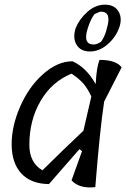

<svg xmlns="http://www.w3.org/2000/svg" viewBox="-20 -803 542 824"><path d="M321 -163 190 -13Q113 -14 72 -58Q31 -102 30 -180.5Q29 -259 66 -344.5Q103 -430 165 -485Q227 -540 291 -540Q350 -514 390 -443L391 -446Q394 -512 407 -546Q478 -546 502 -514L427 -367Q409 -251 389 0Q321 8 287 -29L332 -154ZM106 -181Q106 -105 162 -72Q253 -162 338 -242L372 -389Q356 -423 338 -444Q320 -465 287 -487Q202 -452 154 -369.5Q106 -287 106 -181ZM305 -683Q321 -722 355.5 -752.5Q390 -783 430.5 -783Q471 -783 488.5 -754Q506 -725 491.5 -684Q477 -643 441.5 -612.5Q406 -582 366 -582Q326 -582 308.5 -611Q291 -640 305 -683ZM382 -612Q396 -612 414 -624Q432 -650 439 -683Q460 -753 413 -753Q407 -753 385 -742Q369 -720 357 -683Q334 -612 382 -612Z"/></svg>

Font: Tillana
Style: Regular
Weight: 400
Designer: Lipi Raval (Devanagari, Latin), Jonny Pinhorn (Latin)
Foundry: Indian Type Foundry
Version: Version 2.002;PS 1.0;hotconv 1.0.79;makeotf.lib2.5.61930; tt